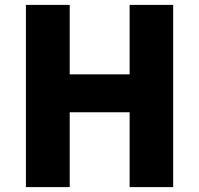

<svg xmlns="http://www.w3.org/2000/svg" viewBox="-20 -765 814 785"><path d="M86 0V-745H265V-461H510V-745H688V0H510V-306H265V0Z"/></svg>

Font: Source Han Sans TC Heavy
Style: Regular
Weight: 900
Designer: Ryoko NISHIZUKA Ë•øÂ°öÊ∂ºÂ≠ê (kana, bopomofo & ideographs); Paul D. Hunt (Latin, Greek & Cyrillic); Sandoll Communicatio
Foundry: Adobe
Version: Version 2.004;hotconv 1.0.118;makeotfexe 2.5.65603